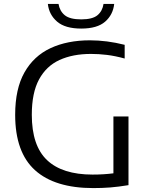

<svg xmlns="http://www.w3.org/2000/svg" viewBox="-20 -955 761 981"><path d="M457 6Q260 6 158.8 -85.5Q57.5 -177 57.5 -368.5Q57.5 -501 105 -585Q152.5 -669 238.2 -709Q324 -749 439.5 -749Q526 -749 617 -726V-656Q567.5 -669.5 526 -674.5Q484.5 -679.5 445 -679.5Q352 -679.5 284.2 -648.5Q216.5 -617.5 179.5 -549.2Q142.5 -481 142.5 -368.5Q142.5 -210.5 220.5 -136.8Q298.5 -63 453 -63Q510.5 -63 559.5 -69.5V-360H636.5V-9Q585 -0.5 543.2 2.8Q501.5 6 457 6ZM395 -809Q313 -809 271.8 -844.5Q230.5 -880 224.5 -935H279Q285 -898.5 311 -877.2Q337 -856 395 -856Q452.5 -856 478 -877.2Q503.5 -898.5 509 -935H563.5Q557.5 -879.5 517 -844.2Q476.5 -809 395 -809Z"/></svg>

Font: Encode Sans Semi Expanded
Style: Regular
Weight: 400
Width: 6
Designer: Multiple Designers
Foundry: Impallari Type
Version: Version 3.000; ttfautohint (v1.8.3) -l 8 -r 50 -G 200 -x 14 